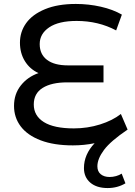

<svg xmlns="http://www.w3.org/2000/svg" viewBox="-20 -728 684 972"><path d="M567.5 163.5C556.5 166.5 545.7 168 535 168C516.3 168 501.3 163.3 490 154C478.7 144.7 473 131.3 473 114C473 88.7 484.2 61 506.5 31C528.8 1 568.7 -33.3 626 -72L592 -151C564 -129 528.8 -111.3 486.5 -98C444.2 -84.7 400 -78 354 -78C286.7 -78 236 -88.7 202 -110C168 -131.3 151 -161 151 -199C151 -236.3 166 -264.3 196 -283C226 -301.7 267.3 -311 320 -311H504V-397H324C278 -397 242.7 -406.3 218 -425C193.3 -443.7 181 -470.3 181 -505C181 -539.7 197 -567.8 229 -589.5C261 -611.2 307.3 -622 368 -622C441.3 -622 508 -606 568 -574L597 -654C567 -671.3 531.5 -684.7 490.5 -694C449.5 -703.3 407.3 -708 364 -708C302.7 -708 250.7 -699.2 208 -681.5C165.3 -663.8 133.5 -640.3 112.5 -611C91.5 -581.7 81 -548.7 81 -512C81 -476.7 89.3 -445.5 106 -418.5C122.7 -391.5 145.7 -371.3 175 -358C138.3 -345.3 108.5 -324.5 85.5 -295.5C62.5 -266.5 51 -232 51 -192C51 -152.7 62.3 -118 85 -88C107.7 -58 141.3 -34.5 186 -17.5C230.7 -0.5 285 8 349 8C387 8 423.7 4.3 459 -3C423 35 405 77 405 123C405 153.7 415.7 178.2 437 196.5C458.3 214.8 487.7 224 525 224C558.3 224 588.3 216 615 200L596 151C588 156.3 578.5 160.5 567.5 163.5Z"/></svg>

Font: ICO Headline
Style: Regular
Weight: 500
Designer: Julieta Ulanovsky
Foundry: Julieta Ulanovsky
Version: Version 7.200